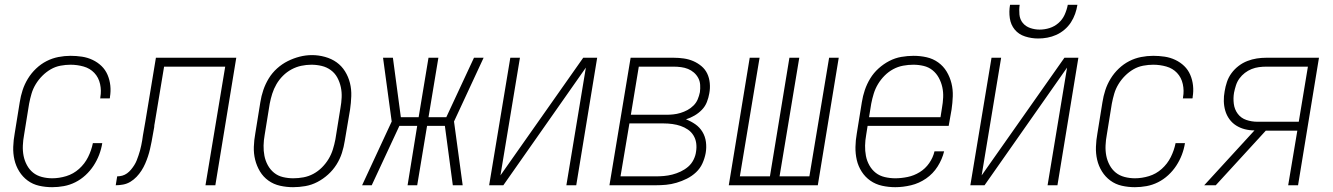

<svg xmlns="http://www.w3.org/2000/svg" viewBox="-20 -770 5540 798"><path d="M197 8Q169 8 142.5 2Q116 -4 95 -19.5Q74 -35 60 -57.5Q46 -80 40 -106Q34 -132 35 -160Q36 -188 41 -215L62 -345Q66 -371 74 -395.5Q82 -420 96 -443Q110 -466 130 -485Q150 -504 173.5 -516Q197 -528 222.5 -533Q248 -538 273 -538Q297 -538 320.5 -534.5Q344 -531 365 -521Q386 -511 402 -495.5Q418 -480 427 -459Q436 -438 438.5 -414.5Q441 -391 437 -367Q437 -366 437 -364.5Q437 -363 436 -361H396Q397 -362 397 -363.5Q397 -365 397 -366Q402 -393 396 -420.5Q390 -448 372 -467Q354 -486 327.5 -493.5Q301 -501 273 -501Q253 -501 231.5 -497Q210 -493 191 -482Q172 -471 156 -455Q140 -439 128.5 -420Q117 -401 111 -380.5Q105 -360 101 -339L80 -209Q76 -188 75 -165.5Q74 -143 78 -122.5Q82 -102 92 -83.5Q102 -65 117.5 -52.5Q133 -40 154 -34.5Q175 -29 197 -29Q226 -29 255.5 -38Q285 -47 308.5 -68Q332 -89 346 -117Q360 -145 366 -175H405Q401 -150 392 -126.5Q383 -103 369 -81.5Q355 -60 335.5 -42Q316 -24 293 -12.5Q270 -1 245.5 3.5Q221 8 197 8Z M461 0 467 -37Q478 -37 488.5 -40Q499 -43 508 -49.5Q517 -56 524.5 -65Q532 -74 538 -83.5Q544 -93 548 -103Q552 -113 555.5 -123.5Q559 -134 562 -144.5Q565 -155 567 -165.5Q569 -176 571 -186.5Q573 -197 574 -207Q577 -221 579 -235.5Q581 -250 584 -264L628 -530H962L875 0H834L916 -493H662L623 -258Q622 -254 621.5 -250Q621 -246 621 -242Q618 -227 615.5 -211.5Q613 -196 610 -181Q607 -166 603.5 -150.5Q600 -135 595 -120Q590 -105 583.5 -90Q577 -75 568 -61Q559 -47 547.5 -35Q536 -23 522 -14.5Q508 -6 492 -3Q476 0 461 0Z M1198 8Q1171 8 1144 2Q1117 -4 1095.5 -19.5Q1074 -35 1060.5 -57.5Q1047 -80 1040.5 -106Q1034 -132 1035 -160Q1036 -188 1041 -215L1062 -345Q1066 -371 1074.5 -396Q1083 -421 1097 -444Q1111 -467 1131.5 -485.5Q1152 -504 1176 -516Q1200 -528 1225.5 -534.5Q1251 -541 1277 -541Q1304 -541 1331 -533.5Q1358 -526 1379 -511Q1400 -496 1414 -473.5Q1428 -451 1434.5 -425Q1441 -399 1440 -370.5Q1439 -342 1435 -315L1413 -185Q1409 -159 1401 -134Q1393 -109 1378.5 -86Q1364 -63 1343.5 -44.5Q1323 -26 1299 -13.5Q1275 -1 1249 3.5Q1223 8 1198 8ZM1199 -29Q1220 -29 1241.5 -33Q1263 -37 1282.5 -47.5Q1302 -58 1318 -74Q1334 -90 1345.5 -109Q1357 -128 1363.5 -149Q1370 -170 1374 -191L1395 -321Q1399 -343 1400 -365Q1401 -387 1396.5 -408Q1392 -429 1382 -447.5Q1372 -466 1355 -478.5Q1338 -491 1317 -496Q1296 -501 1274 -501Q1253 -501 1232 -496.5Q1211 -492 1191.5 -481.5Q1172 -471 1156 -455Q1140 -439 1129 -420Q1118 -401 1111.5 -380.5Q1105 -360 1101 -339L1080 -209Q1076 -187 1075.5 -165Q1075 -143 1079 -122.5Q1083 -102 1093 -83.5Q1103 -65 1119 -52Q1135 -39 1156 -34Q1177 -29 1199 -29Z M1485 0 1608 -265 1572 -530H1613L1646 -283H1720L1761 -530H1802L1761 -283H1835L1950 -530H1990L1867 -265L1903 0H1862L1829 -247H1755L1714 0H1674L1714 -247H1640L1525 0Z M2013 0 2101 -530H2141L2060 -41L2404 -530H2462L2375 0H2334L2415 -489L2072 0Z M2513 0 2601 -530H2780Q2801 -530 2822 -527Q2843 -524 2861.5 -516Q2880 -508 2895.5 -495Q2911 -482 2919.5 -464Q2928 -446 2930 -424.5Q2932 -403 2928 -382Q2925 -364 2918 -346Q2911 -328 2897.5 -314Q2884 -300 2867 -290Q2850 -280 2831 -274Q2852 -266 2870 -253.5Q2888 -241 2899.5 -222Q2911 -203 2914 -180Q2917 -157 2913 -134Q2909 -112 2899.5 -91Q2890 -70 2873 -54Q2856 -38 2835 -27.5Q2814 -17 2792 -10.5Q2770 -4 2748.5 -2Q2727 0 2705 0ZM2602 -293H2749Q2763 -293 2778 -294.5Q2793 -296 2808 -300.5Q2823 -305 2837 -312.5Q2851 -320 2862.5 -331.5Q2874 -343 2880 -357.5Q2886 -372 2889 -387Q2891 -402 2890 -417.5Q2889 -433 2882 -446Q2875 -459 2864 -468.5Q2853 -478 2839.5 -483.5Q2826 -489 2810.5 -491Q2795 -493 2780 -493H2635ZM2559 -37H2705Q2722 -37 2739.5 -38.5Q2757 -40 2774.5 -44.5Q2792 -49 2809 -57Q2826 -65 2840 -77Q2854 -89 2862.5 -106Q2871 -123 2873 -140Q2876 -158 2873.5 -175.5Q2871 -193 2862 -207.5Q2853 -222 2839 -231.5Q2825 -241 2809 -246.5Q2793 -252 2775 -254.5Q2757 -257 2739 -257H2596Z M3009 0 3096 -530H3137L3055 -37H3180L3261 -530H3302L3220 -37H3344L3426 -530H3466L3379 0Z M3701 8Q3673 8 3646 2Q3619 -4 3597.5 -19Q3576 -34 3561.5 -56.5Q3547 -79 3541 -105Q3535 -131 3535.5 -159Q3536 -187 3541 -215L3562 -345Q3566 -371 3574.5 -396Q3583 -421 3597 -444Q3611 -467 3631.5 -485.5Q3652 -504 3676 -516.5Q3700 -529 3726 -533.5Q3752 -538 3777 -538Q3805 -538 3831.5 -532Q3858 -526 3879.5 -510.5Q3901 -495 3914.5 -472.5Q3928 -450 3934.5 -424Q3941 -398 3940 -370Q3939 -342 3935 -315L3923 -247H3586L3580 -209Q3576 -187 3575.5 -165Q3575 -143 3579 -122Q3583 -101 3593.5 -82.5Q3604 -64 3620 -51.5Q3636 -39 3657.5 -34Q3679 -29 3701 -29Q3726 -29 3752.5 -34.5Q3779 -40 3802.5 -54.5Q3826 -69 3842 -92Q3858 -115 3864 -141H3904Q3896 -108 3877 -78Q3858 -48 3829 -28Q3800 -8 3766.5 0Q3733 8 3701 8ZM3889 -283 3895 -321Q3899 -343 3900 -365Q3901 -387 3896.5 -407.5Q3892 -428 3882 -446.5Q3872 -465 3856 -478Q3840 -491 3819 -496Q3798 -501 3776 -501Q3755 -501 3733.5 -497Q3712 -493 3692.5 -482.5Q3673 -472 3657 -456Q3641 -440 3629.5 -421Q3618 -402 3611.5 -381Q3605 -360 3601 -339L3592 -283Z M4013 0 4101 -530H4141L4060 -41L4404 -530H4462L4375 0H4334L4415 -489L4072 0ZM4295 -610Q4267 -610 4240.5 -618.5Q4214 -627 4197.5 -647Q4181 -667 4177 -694.5Q4173 -722 4178 -750H4218Q4215 -730 4217 -709.5Q4219 -689 4231 -674.5Q4243 -660 4262 -653.5Q4281 -647 4301 -647Q4322 -647 4342.5 -653.5Q4363 -660 4379.5 -674.5Q4396 -689 4405 -709Q4414 -729 4418 -750H4458Q4455 -731 4448.5 -712.5Q4442 -694 4431 -677Q4420 -660 4404 -646.5Q4388 -633 4370 -625Q4352 -617 4333 -613.5Q4314 -610 4295 -610Z M4697 8Q4669 8 4642.5 2Q4616 -4 4595 -19.5Q4574 -35 4560 -57.5Q4546 -80 4540 -106Q4534 -132 4535 -160Q4536 -188 4541 -215L4562 -345Q4566 -371 4574 -395.5Q4582 -420 4596 -443Q4610 -466 4630 -485Q4650 -504 4673.5 -516Q4697 -528 4722.5 -533Q4748 -538 4773 -538Q4797 -538 4820.5 -534.5Q4844 -531 4865 -521Q4886 -511 4902 -495.5Q4918 -480 4927 -459Q4936 -438 4938.5 -414.5Q4941 -391 4937 -367Q4937 -366 4937 -364.5Q4937 -363 4936 -361H4896Q4897 -362 4897 -363.5Q4897 -365 4897 -366Q4902 -393 4896 -420.5Q4890 -448 4872 -467Q4854 -486 4827.5 -493.5Q4801 -501 4773 -501Q4753 -501 4731.5 -497Q4710 -493 4691 -482Q4672 -471 4656 -455Q4640 -439 4628.5 -420Q4617 -401 4611 -380.5Q4605 -360 4601 -339L4580 -209Q4576 -188 4575 -165.5Q4574 -143 4578 -122.5Q4582 -102 4592 -83.5Q4602 -65 4617.5 -52.5Q4633 -40 4654 -34.5Q4675 -29 4697 -29Q4726 -29 4755.5 -38Q4785 -47 4808.5 -68Q4832 -89 4846 -117Q4860 -145 4866 -175H4905Q4901 -150 4892 -126.5Q4883 -103 4869 -81.5Q4855 -60 4835.5 -42Q4816 -24 4793 -12.5Q4770 -1 4745.5 3.5Q4721 8 4697 8Z M4985 0 5194 -228Q5173 -228 5153.5 -233Q5134 -238 5117.5 -248.5Q5101 -259 5089.5 -275Q5078 -291 5072.5 -310Q5067 -329 5066.5 -349.5Q5066 -370 5070 -391Q5073 -410 5079.5 -429.5Q5086 -449 5098.5 -466Q5111 -483 5128 -496Q5145 -509 5164.5 -516.5Q5184 -524 5203.5 -527Q5223 -530 5243 -530H5462L5375 0H5334L5372 -227H5241L5033 0ZM5206 -264H5378L5416 -493H5243Q5228 -493 5212.5 -491Q5197 -489 5182 -483Q5167 -477 5154 -467Q5141 -457 5131.5 -444Q5122 -431 5117 -415.5Q5112 -400 5109 -385Q5105 -362 5108 -338.5Q5111 -315 5124.5 -297Q5138 -279 5160 -271.5Q5182 -264 5206 -264Z"/></svg>

Font: Iosevka Curly XLtObl
Style: Regular
Weight: 200
Italic angle: -9°
Monospace: yes
Designer: Belleve Invis
Foundry: Belleve Invis
Version: Version 11.1.0; ttfautohint (v1.8.3)